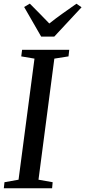

<svg xmlns="http://www.w3.org/2000/svg" viewBox="-24 -1010 457 1030"><path d="M-3.5 0 0 -32.5 75.5 -46 161 -695.5 90 -707.5 94.5 -743H347.5L343.5 -707.5L267.5 -695.5L182.5 -46L258.5 -32.5L255.5 0ZM197 -813.5 105.5 -972.5 136 -990.5Q162 -964 188.2 -937.8Q214.5 -911.5 240.5 -884Q274.5 -911 311 -937Q347.5 -963 386 -990L413.5 -971L267 -813.5Z"/></svg>

Font: Merriweather 60pt
Style: Italic
Weight: 400
Italic angle: -7.8°
Version: Version 2.101